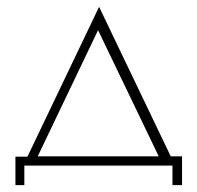

<svg xmlns="http://www.w3.org/2000/svg" viewBox="-20 -483 576 560"><path d="M25 57V-26H60L269 -463L478 -27H511V57H483V0H51V57ZM266 -395 90 -27H443Z"/></svg>

Font: Poiret One
Style: Regular
Weight: 400
Designer: Denis Masharov
Foundry: Denis Masharov
Version: Version 1.001